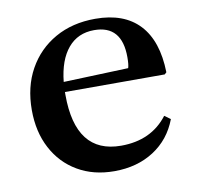

<svg xmlns="http://www.w3.org/2000/svg" viewBox="-66 -603 704 682"><g transform="rotate(-10 286.0 -261.5)"><path d="M294 10.5Q218.5 10.5 161.8 -22.8Q105 -56 73.5 -115.8Q42 -175.5 42 -254Q42 -337.5 77 -400.5Q112 -463.5 174.5 -499Q237 -534.5 320 -534.5Q423.5 -534.5 478.5 -475.8Q533.5 -417 536 -303.5L529 -297H169Q169 -292 169 -286.5Q169 -74.5 333 -74.5Q442 -74.5 501.5 -152.5L523 -137Q496.5 -67 436.2 -28.2Q376 10.5 294 10.5ZM309 -495.5Q250 -495.5 214.5 -453.2Q179 -411 171 -333L405 -341.5Q409 -353.5 409 -380.5Q409 -495.5 309 -495.5Z"/></g></svg>

Font: Libre Caslon Text Medium
Style: Regular
Weight: 500
Designer: Pablo Impallari, Rodrigo Fuenzalida, Katja Schimmel
Foundry: Pablo Impallari, Rodrigo Fuenzalida
Version: Version 2.000